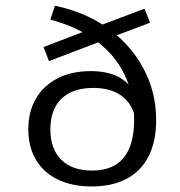

<svg xmlns="http://www.w3.org/2000/svg" viewBox="-20 -651 638 682"><path d="M305.6 11.3Q236.3 11.3 185.5 -13.3Q134.7 -37.9 107.7 -83.5Q80.6 -129 80.6 -191.9Q80.6 -255.6 108.1 -301.6Q135.5 -347.6 185.1 -373Q234.7 -398.4 302.4 -398.4Q359.7 -398.4 398.4 -379Q437.1 -359.7 458.9 -320.2L457.3 -245.2Q442.7 -291.1 405.6 -314.9Q368.5 -338.7 311.3 -338.7Q237.9 -338.7 198.4 -300.4Q158.9 -262.1 158.9 -191.9Q158.9 -121.8 197.6 -83.5Q236.3 -45.2 307.3 -45.2Q382.3 -45.2 419.4 -90.7Q456.5 -136.3 456.5 -226.6Q456.5 -314.5 423 -384.7Q389.5 -454.8 323.4 -504.8Q257.3 -554.8 158.9 -581.5L175 -630.6Q284.7 -608.1 365.3 -549.2Q446 -490.3 490.3 -406.5Q534.7 -322.6 534.7 -225Q534.7 -149.2 508.1 -96.4Q481.5 -43.5 430.2 -16.1Q379 11.3 305.6 11.3ZM154 -433.9 134.7 -483.9 313.7 -552.4 348.4 -508.1ZM348.4 -508.1 313.7 -552.4 493.5 -620.2 512.9 -570.2Z"/></svg>

Font: Playfair 5pt SemiExpanded Light
Style: Regular
Weight: 300
Width: 6
Designer: Claus Eggers Sørensen
Foundry: Claus Eggers Sørensen
Version: Version 2.203